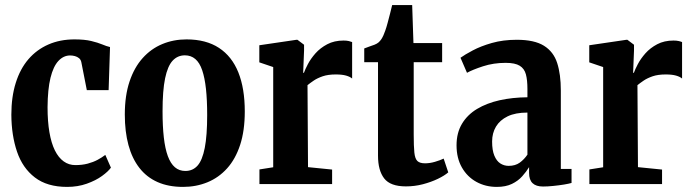

<svg xmlns="http://www.w3.org/2000/svg" viewBox="-20 -722 2710 753"><path d="M243 11Q165 11 116.8 -26Q68.5 -63 46.8 -127Q25 -191 24.5 -272Q24.5 -342 41.8 -397Q59 -452 91.5 -489.8Q124 -527.5 169.8 -547.5Q215.5 -567.5 272 -567.5Q312 -567.5 337.8 -561.2Q363.5 -555 380.8 -547.8Q398 -540.5 411.5 -537.5L406 -368.5H320.5L299 -478Q297 -488 290 -493.8Q283 -499.5 273.8 -502Q264.5 -504.5 255 -504.5Q229 -504.5 209 -483Q189 -461.5 178 -416.8Q167 -372 166.5 -301.5Q166.5 -246 173.8 -203.5Q181 -161 195.2 -132.2Q209.5 -103.5 229.8 -89Q250 -74.5 275.5 -74.5Q302 -74.5 323.8 -80.2Q345.5 -86 362.8 -95.2Q380 -104.5 393 -114.5L415 -64.5Q404.5 -49.5 380 -31.8Q355.5 -14 320.2 -1.5Q285 11 243 11Z M469.5 -273Q469.5 -347 488 -402.2Q506.5 -457.5 539.5 -494.2Q572.5 -531 616.5 -549.2Q660.5 -567.5 711.5 -567.5Q788 -567.5 838.8 -534.2Q889.5 -501 914.8 -438Q940 -375 940 -285Q940 -209.5 921.8 -153.8Q903.5 -98 870.5 -61.5Q837.5 -25 793.2 -7Q749 11 698 11Q640.5 11 597.8 -8Q555 -27 526.5 -63.8Q498 -100.5 483.8 -153Q469.5 -205.5 469.5 -273ZM707 -51.5Q736 -51.5 754.8 -72.5Q773.5 -93.5 783 -141.8Q792.5 -190 792.5 -271Q792.5 -329.5 787.8 -373.2Q783 -417 773 -446.5Q763 -476 746 -490.5Q729 -505 705 -505Q676.5 -505 657 -484Q637.5 -463 627.5 -414.8Q617.5 -366.5 617.5 -285.5Q617.5 -227 622.5 -183Q627.5 -139 638.2 -109.8Q649 -80.5 666 -66Q683 -51.5 707 -51.5Z M997.5 0V-57.5L1051.5 -66V-459L997 -477.5V-544.5L1143 -566H1146.5L1172.5 -546.5V-524L1169 -436.5H1172Q1176.5 -449.5 1187.5 -470.5Q1198.5 -491.5 1217.2 -512.8Q1236 -534 1263.5 -548.5Q1291 -563 1327.5 -563Q1339.5 -563 1348 -561Q1356.5 -559 1361 -557V-414Q1353 -421 1337.5 -425.5Q1322 -430 1297 -430Q1266.5 -430 1245.5 -422.8Q1224.5 -415.5 1210.5 -406Q1196.5 -396.5 1186 -388L1188 -66.5L1282.5 -57V0Z M1572 9Q1511 9 1486.8 -22.2Q1462.5 -53.5 1462.5 -111.5V-478H1408.5V-532Q1419 -536.5 1429.5 -539.8Q1440 -543 1449.2 -546.8Q1458.5 -550.5 1465 -556Q1471 -561.5 1475.5 -568.2Q1480 -575 1483.8 -583.5Q1487.5 -592 1491 -602Q1495.5 -614.5 1500.2 -632.2Q1505 -650 1509.8 -668.8Q1514.5 -687.5 1518 -702H1596.5L1601.5 -553H1714V-478H1602.5V-195Q1602.5 -148.5 1605 -124Q1607.5 -99.5 1617 -90.5Q1626.5 -81.5 1647 -81.5Q1666 -81.5 1686.2 -87.5Q1706.5 -93.5 1720 -100L1738 -46Q1723 -33 1697 -20.5Q1671 -8 1638.8 0.5Q1606.5 9 1572 9Z M1928.5 11Q1884 11 1848.2 -8.8Q1812.5 -28.5 1791.5 -65.2Q1770.5 -102 1770.5 -152Q1770.5 -201 1791.8 -236.5Q1813 -272 1851 -294.8Q1889 -317.5 1939.2 -328.8Q1989.5 -340 2048.5 -340.5V-373.5Q2048.5 -408 2042.5 -430.5Q2036.5 -453 2018.2 -464.2Q2000 -475.5 1963 -475.5Q1915.5 -475.5 1874.2 -462Q1833 -448.5 1811.5 -436.5L1786 -495.5Q1802.5 -507.5 1834 -524.2Q1865.5 -541 1909.2 -553.5Q1953 -566 2006.5 -566Q2076 -566 2113.5 -542.5Q2151 -519 2165.2 -474.8Q2179.5 -430.5 2179.5 -367V-59.5H2221.5V-4.5Q2211.5 -1.5 2191.8 1.8Q2172 5 2150 7.2Q2128 9.5 2109.5 9.5Q2082.5 9.5 2068.8 -3.5Q2055 -16.5 2055 -44V-66.5Q2044.5 -49 2028.2 -30.8Q2012 -12.5 1987.8 -0.8Q1963.5 11 1928.5 11ZM1975 -71.5Q2001 -71.5 2018.5 -84.2Q2036 -97 2048.5 -115.5V-280.5Q2001.5 -280.5 1971 -265.8Q1940.5 -251 1925.2 -225.5Q1910 -200 1910 -167Q1910 -132.5 1918.8 -111.5Q1927.5 -90.5 1942.2 -81Q1957 -71.5 1975 -71.5Z M2291.5 0V-57.5L2345.5 -66V-459L2291 -477.5V-544.5L2437 -566H2440.5L2466.5 -546.5V-524L2463 -436.5H2466Q2470.5 -449.5 2481.5 -470.5Q2492.5 -491.5 2511.2 -512.8Q2530 -534 2557.5 -548.5Q2585 -563 2621.5 -563Q2633.5 -563 2642 -561Q2650.5 -559 2655 -557V-414Q2647 -421 2631.5 -425.5Q2616 -430 2591 -430Q2560.5 -430 2539.5 -422.8Q2518.5 -415.5 2504.5 -406Q2490.5 -396.5 2480 -388L2482 -66.5L2576.5 -57V0Z"/></svg>

Font: Merriweather 24pt SemiCondensed
Style: Bold
Weight: 700
Width: 4
Designer: Eben Sorkin
Foundry: Eben Sorkin
Version: Version 2.100